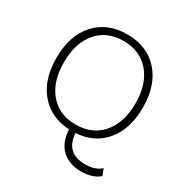

<svg xmlns="http://www.w3.org/2000/svg" viewBox="-195 -822 1121 1170"><g transform="rotate(30 366.0 -237.5)"><path d="M536 145Q610 145 647 108L665 154Q619 195 535 195Q455 195 403.5 149Q352 103 346 9Q215 2 138.5 -88.5Q62 -179 62 -330Q62 -487 144 -578.5Q226 -670 366 -670Q506 -670 588 -578.5Q670 -487 670 -330Q670 -180 595 -89.5Q520 1 391 9Q402 145 536 145ZM182.5 -545Q115 -466 115 -330Q115 -194 182.5 -115Q250 -36 366 -36Q482 -36 550 -115Q618 -194 618 -330Q618 -466 550 -545Q482 -624 366 -624Q250 -624 182.5 -545Z"/></g></svg>

Font: Elaine Sans Light
Style: Regular
Weight: 300
Designer: Wei Huang
Foundry: Wei Huang
Version: Version 2.001;December 24, 2019;FontCreator 12.0.0.2547 64-b